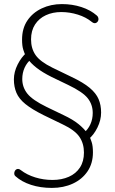

<svg xmlns="http://www.w3.org/2000/svg" viewBox="-20 -732 563 940"><path d="M234 188Q178 188 132 173Q86 158 56 131Q51 127 50 121Q49 115 51 109Q53 103 57.5 99Q62 95 68.5 95Q75 95 82 101Q112 124 152.5 136.5Q193 149 237 149Q282 149 317 133.5Q352 118 371.5 88Q391 58 391 15Q391 -30 368.5 -62.5Q346 -95 287 -123L192 -169Q136 -197 104.5 -222.5Q73 -248 60.5 -277.5Q48 -307 48 -343Q48 -380 66.5 -416.5Q85 -453 110 -474L105 -460Q100 -470 94 -488.5Q88 -507 88 -538Q88 -593 114 -631.5Q140 -670 184.5 -691Q229 -712 283 -712Q334 -712 378.5 -697.5Q423 -683 454 -656Q460 -651 461.5 -644Q463 -637 461 -631.5Q459 -626 454 -622Q449 -618 442.5 -618.5Q436 -619 429 -625Q401 -648 361 -660.5Q321 -673 280 -673Q238 -673 204.5 -657.5Q171 -642 151.5 -612Q132 -582 132 -539Q132 -494 154.5 -462Q177 -430 236 -401L331 -355Q388 -328 419 -302Q450 -276 462.5 -247Q475 -218 475 -181Q475 -144 457 -107.5Q439 -71 413 -50L418 -64Q423 -54 429 -35.5Q435 -17 435 14Q435 68 408.5 107Q382 146 336.5 167Q291 188 234 188ZM89 -345Q89 -305 114 -273.5Q139 -242 209 -208L290 -169Q337 -147 365 -124Q393 -101 408 -79L389 -80Q411 -98 422.5 -123.5Q434 -149 434 -179Q434 -220 409.5 -251Q385 -282 314 -316L233 -355Q187 -378 158.5 -400.5Q130 -423 115 -445L134 -444Q112 -426 100.5 -400.5Q89 -375 89 -345Z"/></svg>

Font: Nunito ExtraLight ExtraLight
Style: Regular
Weight: 250
Version: Version 3.602